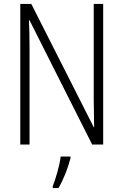

<svg xmlns="http://www.w3.org/2000/svg" viewBox="-20 -734 626 975"><path d="M504 0V-714H456V-230C456 -193 458 -138 458 -88H456L139 -714H83V0H130V-493C130 -547 129 -588 127 -631H130L448 0ZM338 70V61H288C284 102 262 177 248 211V221H277C304 175 325 118 338 70Z"/></svg>

Font: Noto Sans Armenian Condensed ExtraLight
Style: Regular
Weight: 200
Width: 3
Designer: Monotype Design Team
Foundry: Monotype Imaging Inc.
Version: Version 2.008